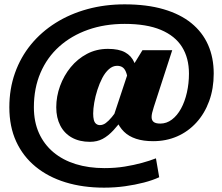

<svg xmlns="http://www.w3.org/2000/svg" viewBox="-20 -704 1021 884"><path d="M459 160Q362 160 282 135.5Q202 111 144 63.5Q86 16 54.5 -52.5Q23 -121 23 -210Q23 -295 49 -368Q75 -441 122.5 -499Q170 -557 236 -598.5Q302 -640 382.5 -662Q463 -684 554 -684Q656 -684 733 -661.5Q810 -639 861 -597.5Q912 -556 938 -497.5Q964 -439 964 -365Q964 -296 943 -238.5Q922 -181 884 -139.5Q846 -98 795.5 -76Q745 -54 685 -54Q640 -54 606.5 -65Q573 -76 551 -97.5Q529 -119 516 -151L499 -157L575 -386L587 -393L636 -473H773L688 -211Q683 -195 680.5 -184.5Q678 -174 678 -165Q678 -150 687.5 -142.5Q697 -135 718 -135Q747 -135 771.5 -153.5Q796 -172 813.5 -204Q831 -236 840.5 -278Q850 -320 850 -365Q850 -437 818 -488Q786 -539 720.5 -566.5Q655 -594 554 -594Q462 -594 385.5 -567Q309 -540 253 -490Q197 -440 166.5 -369Q136 -298 136 -210Q136 -143 159.5 -91Q183 -39 226 -3Q269 33 328.5 51.5Q388 70 461 70Q511 70 554 63Q597 56 633.5 46Q670 36 698 25L713 112Q683 126 642.5 136.5Q602 147 555.5 153.5Q509 160 459 160ZM394 -51Q346 -51 311 -70.5Q276 -90 257.5 -126Q239 -162 239 -210Q239 -260 256.5 -308Q274 -356 305.5 -394.5Q337 -433 380.5 -456Q424 -479 477 -479Q527 -479 556 -463Q585 -447 598 -417Q611 -387 612 -344L572 -310Q569 -344 563 -364Q557 -384 546.5 -392.5Q536 -401 519 -401Q499 -401 481.5 -385.5Q464 -370 451 -345Q438 -320 428.5 -290.5Q419 -261 414 -232Q409 -203 409 -181Q409 -164 412 -152Q415 -140 422.5 -134Q430 -128 440 -128Q454 -128 467 -137.5Q480 -147 495 -165Q510 -183 527 -209L556 -170Q527 -131 502.5 -104.5Q478 -78 452.5 -64.5Q427 -51 394 -51Z"/></svg>

Font: Roboto Serif 20pt Black
Style: Italic
Weight: 900
Italic angle: -10°
Version: Version 1.008